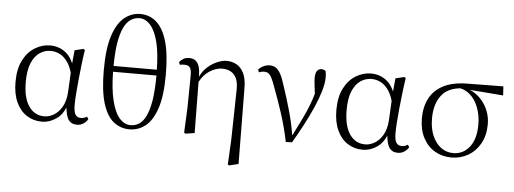

<svg xmlns="http://www.w3.org/2000/svg" viewBox="-59 -974 3616 1352"><g transform="rotate(5 1749.0 -298.0)"><path d="M257 14Q197 14 149.5 -16.5Q102 -47 75 -106Q48 -165 48 -249Q48 -342 80 -403.5Q112 -465 163 -495.5Q214 -526 269 -526Q335 -526 384 -485Q414 -460 434 -413L443 -507L505 -522L515 -514Q507 -464 500.5 -407.5Q494 -351 488.5 -296.5Q483 -242 480 -197.5Q477 -153 477 -125Q477 -74 490 -55Q503 -36 528 -36Q541 -36 551 -39.5Q561 -43 571 -49L582 -32Q570 -12 550 1Q530 14 504 14Q464 14 443 -17Q427 -43 421 -100Q398 -45 358 -19Q310 14 257 14ZM430 -346Q419 -386 402 -413Q376 -454 343.5 -471Q311 -488 276 -488Q235 -488 199.5 -464.5Q164 -441 142 -390Q120 -339 120 -255Q120 -144 160.5 -84.5Q201 -25 271 -25Q304 -25 337 -44Q370 -63 394.5 -104Q419 -145 423 -210Z M875 14Q812 14 763 -25Q714 -64 687 -152.5Q660 -241 660 -387Q660 -539 690 -630Q720 -721 770.5 -761.5Q821 -802 883 -802Q947 -802 995.5 -760.5Q1044 -719 1071 -629Q1098 -539 1098 -392Q1098 -241 1068 -152.5Q1038 -64 988 -25Q938 14 875 14ZM881 -16Q915 -16 942.5 -34Q970 -52 990 -94.5Q1010 -137 1022 -209Q1032 -278 1033 -380H726Q728 -258 747 -180Q768 -94 803 -55Q838 -16 881 -16ZM1032 -421Q1030 -533 1013 -607Q993 -691 958 -731.5Q923 -772 879 -772Q846 -772 818 -754Q790 -736 769.5 -694Q749 -652 737 -581Q727 -515 726 -421Z M1262 3 1270 -169 1273 -402Q1273 -442 1261.5 -457.5Q1250 -473 1223 -473Q1215 -473 1207 -472.5Q1199 -472 1190 -470L1183 -488Q1193 -502 1210.5 -512.5Q1228 -523 1253 -523Q1278 -523 1295.5 -511Q1313 -499 1323 -470Q1331 -444 1332 -398Q1347 -430 1369 -454Q1404 -490 1444.5 -508Q1485 -526 1516 -526Q1554 -526 1586 -509Q1618 -492 1638 -452Q1658 -412 1658 -343L1663 190L1597 206L1588 200L1597 24L1604 -330Q1605 -380 1591 -410Q1577 -440 1551 -454.5Q1525 -469 1490 -469Q1447 -469 1400 -439Q1359 -412 1332 -361L1336 0L1271 10Z M1981 7Q1958 -104 1926.5 -199Q1895 -294 1864 -376Q1844 -433 1828.5 -453Q1813 -473 1789 -473Q1766 -473 1750 -465L1742 -484Q1757 -501 1778.5 -511Q1800 -521 1821 -521Q1848 -521 1866 -508.5Q1884 -496 1899.5 -467.5Q1915 -439 1929 -392Q1957 -310 1984 -215Q2008 -130 2022 -43Q2047 -91 2067 -133Q2090 -179 2109.5 -223Q2129 -267 2145 -316Q2150 -332 2155 -349Q2151 -378 2149 -399Q2144 -437 2144 -462Q2144 -494 2155.5 -510Q2167 -526 2188 -526Q2199 -526 2205.5 -522.5Q2212 -519 2217 -514Q2219 -503 2220 -492.5Q2221 -482 2221 -469Q2221 -428 2204.5 -372.5Q2188 -317 2160 -253.5Q2132 -190 2097 -124Q2062 -58 2025 5Z M2525 14Q2465 14 2417.5 -16.5Q2370 -47 2343 -106Q2316 -165 2316 -249Q2316 -342 2348 -403.5Q2380 -465 2431 -495.5Q2482 -526 2537 -526Q2603 -526 2652 -485Q2682 -460 2702 -413L2711 -507L2773 -522L2783 -514Q2775 -464 2768.5 -407.5Q2762 -351 2756.5 -296.5Q2751 -242 2748 -197.5Q2745 -153 2745 -125Q2745 -74 2758 -55Q2771 -36 2796 -36Q2809 -36 2819 -39.5Q2829 -43 2839 -49L2850 -32Q2838 -12 2818 1Q2798 14 2772 14Q2732 14 2711 -17Q2695 -43 2689 -100Q2666 -45 2626 -19Q2578 14 2525 14ZM2698 -346Q2687 -386 2670 -413Q2644 -454 2611.5 -471Q2579 -488 2544 -488Q2503 -488 2467.5 -464.5Q2432 -441 2410 -390Q2388 -339 2388 -255Q2388 -144 2428.5 -84.5Q2469 -25 2539 -25Q2572 -25 2605 -44Q2638 -63 2662.5 -104Q2687 -145 2691 -210Z M3152 14Q3086 14 3033.5 -17Q2981 -48 2951 -106Q2921 -164 2921 -243Q2921 -325 2953 -385.5Q2985 -446 3051 -479.5Q3117 -513 3217 -514L3473 -517L3477 -453L3239 -472Q3247 -469 3255 -465Q3295 -444 3324.5 -410Q3354 -376 3370.5 -333Q3387 -290 3387 -242Q3387 -162 3354.5 -104.5Q3322 -47 3268.5 -16.5Q3215 14 3152 14ZM3173 -477Q3087 -469 3043 -416Q2992 -354 2992 -249Q2992 -177 3015 -125Q3038 -73 3076 -45.5Q3114 -18 3162 -18Q3231 -18 3276 -74Q3321 -130 3321 -234Q3321 -280 3310 -322Q3299 -364 3278.5 -397.5Q3258 -431 3227 -453Q3203 -470 3173 -477Z"/></g></svg>

Font: Early Summer Mincho Light
Style: Regular
Weight: 300
Designer: GuiWonder
Version: Version 1.002